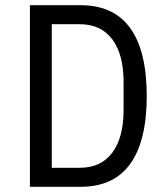

<svg xmlns="http://www.w3.org/2000/svg" viewBox="-20 -718 640 738"><path d="M95 -698H290Q417 -698 480.5 -610Q544 -522 544 -349Q544 -176 480.5 -88Q417 0 290 0H95ZM286 -73Q368 -73 411.5 -131Q455 -189 455 -295V-403Q455 -509 411.5 -567Q368 -625 286 -625H179V-73Z"/></svg>

Font: iA Writer Quattro V
Style: Regular
Weight: 400
Designer: Mike Abbink, Paul van der Laan, Pieter van Rosmalen, Oliver Reichenstein
Foundry: Information Architects Inc.
Version: Version 2.000